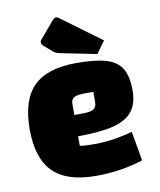

<svg xmlns="http://www.w3.org/2000/svg" viewBox="-84 -806 739 888"><g transform="rotate(-10 285.0 -362.0)"><path d="M493 -157 517 -19Q414 15 295 15Q159 15 94.5 -49.5Q30 -114 30 -250Q30 -387 94 -451Q158 -515 295 -515Q387 -515 437 -499.5Q487 -484 508.5 -447.5Q530 -411 530 -345Q530 -284 502 -248Q474 -212 412.5 -196Q351 -180 245 -180V-135Q266 -131 315 -131Q398 -131 493 -157ZM245 -332V-280H281Q320 -280 335 -289Q350 -298 350 -322V-370H314Q275 -370 260 -362Q245 -354 245 -332ZM225 -574Q210 -577 199 -586L161 -619Q150 -629 150 -637Q150 -644 159 -654L222 -728Q228 -735 231.5 -737Q235 -739 240 -739Q246 -739 251 -735L440 -596L399 -539Z"/></g></svg>

Font: Changa ExtraBold
Style: Regular
Weight: 800
Designer: Eduardo Rodriguez Tunni
Foundry: Eduardo Rodriguez Tunni
Version: Version 2.002; ttfautohint (v1.5) -l 8 -r 50 -G 220 -x 14 -H